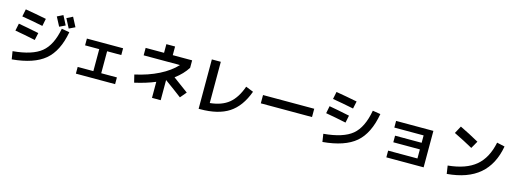

<svg xmlns="http://www.w3.org/2000/svg" viewBox="-5 -1884 8010 2992"><g transform="rotate(15 4000.0 -388.5)"><path d="M791 -613.3 918 -590.8Q860.4 -274.4 685.1 -127.9Q509.8 18.6 160.2 49.8L139.6 -77.1Q451.2 -104.5 595.7 -222.2Q740.2 -339.8 791 -613.3ZM835.9 -677.7 742.2 -632.8Q710 -699.2 666 -778.3L759.8 -825.2Q800.8 -748 835.9 -677.7ZM990.2 -690.4 893.6 -643.6Q839.8 -747.1 816.4 -792L912.1 -839.8Q958 -756.8 990.2 -690.4ZM124 -516.6Q254.9 -494.1 454.1 -453.1L428.7 -335Q250 -373 99.6 -398.4ZM170.9 -759.8Q330.1 -733.4 510.7 -697.3L486.3 -577.1Q305.7 -614.3 146.5 -639.6Z M1208 -566.4H1792V-457H1563.5V-102.5H1816.4V5.9H1183.6V-102.5H1436.5V-457H1208Z M2129.9 -663.1H2426.8V-802.7H2567.4V-663.1H2879.9V-543Q2809.6 -430.7 2683.6 -336.9Q2806.6 -249 2928.7 -156.2L2844.7 -56.6Q2719.7 -152.3 2567.4 -261.7V63.5H2426.8V-195.3Q2283.2 -134.8 2096.7 -92.8L2066.4 -216.8Q2280.3 -263.7 2447.8 -348.1Q2615.2 -432.6 2715.8 -543H2129.9Z M3317.4 -91.8Q3507.8 -110.4 3620.6 -203.1Q3733.4 -295.9 3799.8 -484.4L3922.9 -435.5Q3831.1 -183.6 3659.2 -71.8Q3487.3 40 3197.3 40H3172.9V-756.8H3317.4Z M4086.9 -293V-426.8H4913.1V-293Z M5150.4 -86.9Q5465.8 -114.3 5609.4 -233.9Q5752.9 -353.5 5802.7 -633.8L5929.7 -613.3Q5873 -290 5698.2 -140.6Q5523.4 8.8 5169.9 40ZM5110.4 -408.2 5133.8 -527.3Q5264.6 -504.9 5463.9 -462.9L5439.5 -344.7Q5260.7 -382.8 5110.4 -408.2ZM5156.2 -650.4 5180.7 -769.5Q5339.8 -743.2 5521.5 -707L5496.1 -586.9Q5315.4 -624 5156.2 -650.4Z M6194.3 -574.2H6795.9V13.7H6194.3V-94.7H6667V-241.2H6238.3V-347.7H6667V-466.8H6194.3Z M7127.9 -629.9 7192.4 -750Q7343.8 -677.7 7502 -588.9L7434.6 -470.7Q7300.8 -545.9 7127.9 -629.9ZM7802.7 -654.3 7929.7 -626Q7877 -329.1 7689.9 -168.9Q7502.9 -8.8 7169.9 19.5L7150.4 -110.4Q7440.4 -138.7 7595.7 -269Q7751 -399.4 7802.7 -654.3Z"/></g></svg>

Font: Mgen+ 1c bold
Style: Bold
Weight: 700
Designer: [Source Han Sans]
Ryoko NISHIZUKA  (kana & ideographs); Paul D. Hunt (Latin, Greek & Cyrillic); Wenlong ZHANG  (bopomofo
Version: Version 1.059.20150602